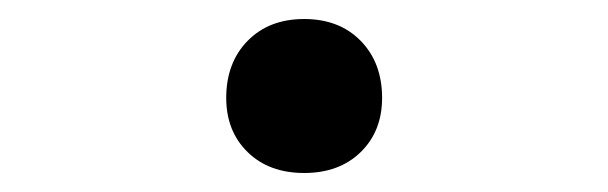

<svg xmlns="http://www.w3.org/2000/svg" viewBox="-20 -172 640 202"><path d="M300 10Q263 10 240.5 -12Q218 -34 218 -69Q218 -106 240.5 -129Q263 -152 300 -152Q337 -152 359.5 -129Q382 -106 382 -69Q382 -34 359.5 -12Q337 10 300 10Z"/></svg>

Font: JetBrainsMono Nerd Font Mono
Style: Regular
Weight: 400
Monospace: yes
Designer: Philipp Nurullin, Konstantin Bulenkov
Foundry: JetBrains
Version: Version 2.304; ttfautohint (v1.8.4.7-5d5b);Nerd Fonts 2.3.0